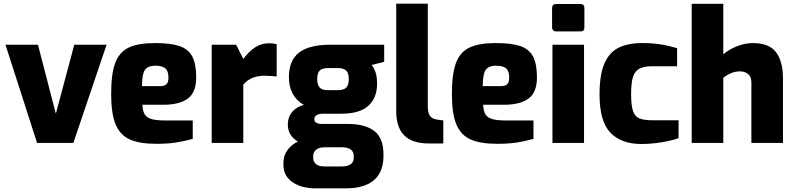

<svg xmlns="http://www.w3.org/2000/svg" viewBox="-20 -783 4358 1052"><path d="M10 -538H188L286 -160L387 -538H564L382 0H183Z M589 -268Q589 -379 611.5 -438.5Q634 -498 685.5 -522.5Q737 -547 831 -547Q916 -547 964 -530.5Q1012 -514 1033.5 -473.5Q1055 -433 1055 -358Q1055 -277 1009 -243Q963 -209 875 -209H760Q762 -175 772.5 -157Q783 -139 809 -131Q835 -123 885 -123H1036V-22Q989 -9 943.5 -2Q898 5 838 5Q744 5 691 -19Q638 -43 613.5 -101.5Q589 -160 589 -268ZM856 -311Q881 -311 892 -321.5Q903 -332 903 -357Q903 -393 886.5 -408Q870 -423 831 -423Q790 -423 774 -399.5Q758 -376 758 -311Z M1140 -538H1274L1313 -460Q1343 -500 1377 -523Q1411 -546 1454 -546Q1479 -546 1496 -541V-364Q1452 -368 1431 -368Q1392 -368 1363 -356Q1334 -344 1313 -319V0H1140Z M2085 -444 2016 -427Q2030 -410 2038 -386Q2046 -362 2046 -324Q2046 -247 1998.5 -203.5Q1951 -160 1850 -160H1751Q1729 -160 1715.5 -152.5Q1702 -145 1702 -130Q1702 -104 1745 -104H1884Q1980 -104 2030.5 -65.5Q2081 -27 2081 62V74Q2081 158 2029.5 203.5Q1978 249 1874 249H1709Q1632 249 1582.5 215Q1533 181 1533 121V108Q1533 70 1554.5 40Q1576 10 1612 -7Q1557 -41 1557 -100Q1557 -141 1580.5 -169.5Q1604 -198 1645 -208Q1563 -256 1563 -361Q1563 -451 1618 -494.5Q1673 -538 1792 -538H2085ZM1891 -349Q1891 -382 1877 -396Q1863 -410 1832 -410H1777Q1745 -410 1731.5 -396Q1718 -382 1718 -350Q1718 -318 1731.5 -303.5Q1745 -289 1775 -289H1831Q1864 -289 1877.5 -303.5Q1891 -318 1891 -349ZM1758 24Q1729 24 1712.5 37Q1696 50 1696 73V81Q1696 103 1711.5 116Q1727 129 1758 129H1853Q1883 129 1900.5 117.5Q1918 106 1918 83V70Q1918 48 1901.5 36Q1885 24 1855 24Z M2151 -174V-763H2324V-201Q2324 -165 2335.5 -148.5Q2347 -132 2373 -128L2409 -123V3H2329Q2239 3 2195 -41Q2151 -85 2151 -174Z M2456 -268Q2456 -379 2478.5 -438.5Q2501 -498 2552.5 -522.5Q2604 -547 2698 -547Q2783 -547 2831 -530.5Q2879 -514 2900.5 -473.5Q2922 -433 2922 -358Q2922 -277 2876 -243Q2830 -209 2742 -209H2627Q2629 -175 2639.5 -157Q2650 -139 2676 -131Q2702 -123 2752 -123H2903V-22Q2856 -9 2810.5 -2Q2765 5 2705 5Q2611 5 2558 -19Q2505 -43 2480.5 -101.5Q2456 -160 2456 -268ZM2723 -311Q2748 -311 2759 -321.5Q2770 -332 2770 -357Q2770 -393 2753.5 -408Q2737 -423 2698 -423Q2657 -423 2641 -399.5Q2625 -376 2625 -311Z M3005 -633V-738Q3005 -761 3027 -761H3161Q3182 -761 3182 -738V-633Q3182 -611 3161 -611H3027Q3017 -611 3011 -617Q3005 -623 3005 -633ZM3007 -538H3180V0H3007Z M3265 -266Q3265 -373 3291.5 -434.5Q3318 -496 3369 -521.5Q3420 -547 3500 -547Q3551 -547 3595 -540.5Q3639 -534 3690 -519V-420H3555Q3509 -420 3484 -407Q3459 -394 3448.5 -362Q3438 -330 3438 -268Q3438 -206 3448 -175.5Q3458 -145 3482.5 -134.5Q3507 -124 3557 -124H3698V-26Q3659 -12 3602 -3Q3545 6 3494 6Q3385 6 3325 -55.5Q3265 -117 3265 -266Z M3770 -762H3943V-485Q3970 -510 4015.5 -528.5Q4061 -547 4104 -547Q4194 -547 4232 -497Q4270 -447 4270 -353V0H4097V-330Q4097 -362 4079.5 -377Q4062 -392 4034 -392Q4009 -392 3985.5 -382Q3962 -372 3943 -357V0H3770Z"/></svg>

Font: Exo ExtraBold
Style: Regular
Weight: 800
Designer: Natanael Gama
Foundry: Natanael Gama
Version: Version 1.500